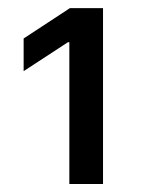

<svg xmlns="http://www.w3.org/2000/svg" viewBox="-20 -820 355 476"><path d="M151.9 -363.8V-715.3H148.4L38.6 -643.6V-724.6L153.3 -799.8H235.4V-363.8Z"/></svg>

Font: Karasuma Gothic
Style: Regular
Weight: 500
Designer: Rasmus Andersson / Ryoko Nishizuka
Foundry: Genbu
Version: Version 1.00